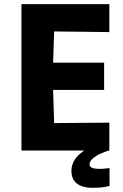

<svg xmlns="http://www.w3.org/2000/svg" viewBox="-20 -723 591 922"><path d="M83 0V-703H505V-569L240 -572L235 -422H480V-291H235L240 -132L505 -134V0ZM425 179Q376 179 349.5 158.5Q323 138 323 97Q323 62 347.5 32Q372 2 424 -21L505 -1Q460 13 435 30.5Q410 48 410 66Q410 78 422.5 83Q435 88 456 88Q472 88 489 86Q506 84 506 84V170Q506 170 483 174.5Q460 179 425 179Z"/></svg>

Font: Ruda SemiBold
Style: Bold
Weight: 900
Designer: Mariela Monsalve and Angelina Sanchez
Foundry: Mariela Monsalve and Angelina Sanchez
Version: Version 2.000